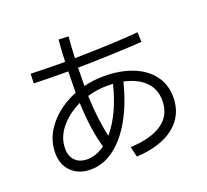

<svg xmlns="http://www.w3.org/2000/svg" viewBox="-140 -983 1281 1189"><g transform="rotate(-20 500.0 -388.5)"><path d="M905 -235Q905 -115 815.5 -44Q726 27 567 35L551 -33Q691 -40 762.5 -91.5Q834 -143 834 -238Q834 -314 784.5 -363Q735 -412 647 -430Q616 -302 561 -201.5Q506 -101 432 -44Q358 13 272 13Q195 13 147 -33.5Q99 -80 99 -158Q99 -257 167 -339.5Q235 -422 346 -466V-469Q346 -508 348 -606H337Q226 -606 122 -609L124 -672Q250 -668 335 -668H350Q353 -752 359 -812L424 -809Q418 -752 415 -669Q677 -673 834 -687L836 -623Q753 -617 630.5 -612.5Q508 -608 413 -607Q411 -519 411 -487Q480 -503 545 -503Q648 -503 730 -471.5Q812 -440 858.5 -379Q905 -318 905 -235ZM582 -439Q569 -440 544 -440Q477 -440 412 -421Q414 -347 423 -274Q432 -201 445 -147Q536 -253 582 -439ZM274 -54Q333 -54 391 -96Q354 -224 348 -398Q266 -359 216 -297Q166 -235 166 -163Q166 -112 195 -83Q224 -54 274 -54Z"/></g></svg>

Font: IBM Plex Sans SC
Style: Regular
Weight: 400
Designer: Mike Abbink; Paul van der Laan; Pieter van Rosmalen; Eunyou Noh; Wujin Sim; Chorong Kim; Dohee Lee; Yejin We; Jinhee Kim
Foundry: Sandoll Inc.
Version: Version 1.000